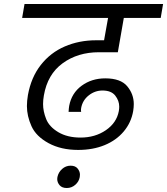

<svg xmlns="http://www.w3.org/2000/svg" viewBox="-20 -760 838 963"><path d="M476 -498Q370 -498 294 -442.5Q218 -387 200 -281Q196 -259 196 -238Q196 -202 211.5 -163Q227 -124 272.5 -97Q318 -70 384 -70Q457 -70 511 -107Q565 -144 576 -203Q578 -215 578 -225Q578 -255 558 -280.5Q538 -306 494 -306Q456 -306 425 -281.5Q394 -257 387 -218Q386 -213 386 -208Q386 -203 387 -199H324Q325 -217 327 -229Q339 -293 389.5 -330Q440 -367 508 -367Q585 -367 618 -327.5Q651 -288 651 -238Q651 -222 648 -203Q638 -145 600.5 -100.5Q563 -56 504.5 -32Q446 -8 372 -8Q286 -8 223.5 -42Q161 -76 138 -127Q115 -178 115 -228Q115 -254 120 -283Q136 -372 184.5 -434Q233 -496 305 -527Q377 -558 462 -558H502L522 -670H91L103 -740H798L786 -670H601L571 -498ZM380 128Q376 151 357.5 167Q339 183 315 183Q291 183 279 169Q267 155 267 138Q267 133 268 128Q273 104 291.5 87.5Q310 71 334 71Q358 71 369.5 85.5Q381 100 381 116Q381 122 380 128Z"/></svg>

Font: Fz Poppins
Style: Italic
Weight: 400
Italic angle: -10°
Designer: Ninad Kale (Devanagari), Jonny Pinhorn (Latin)
Foundry: Indian Type Foundry
Version: Vit hóa bi Vntype.Com & FontZin.Com